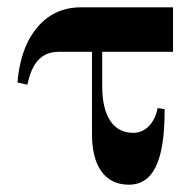

<svg xmlns="http://www.w3.org/2000/svg" viewBox="-20 -494 530 526"><path d="M28 -268 55 -262C68 -323 94 -352 141 -352H232V-126C232 -45 263 12 333 12C417 12 431 -93 431 -195L412 -198C405 -162 382 -130 345 -130C290 -130 260 -176 260 -258V-352H454V-474H202C122 -474 83 -425 63 -392C43 -359 31 -311 28 -268Z"/></svg>

Font: Old Standard
Style: Bold
Weight: 700
Designer: Alexey Kryukov <alexios@thessalonica.org.ru>
Version: Version 2.0.2